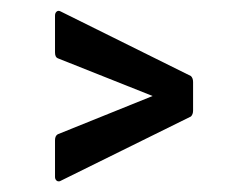

<svg xmlns="http://www.w3.org/2000/svg" viewBox="-20 -476 460 356"><path d="M91 -140Q87 -139 84.5 -141.5Q82 -144 82 -148V-216Q82 -224 87 -227L263 -298L87 -368Q82 -370 82 -379V-447Q82 -452 85 -454.5Q88 -457 92 -455L334 -335Q338 -331 338 -324V-271Q338 -264 334 -260Z"/></svg>

Font: Sofia Sans Extra Condensed Medium
Style: Regular
Weight: 500
Version: Version 4.100